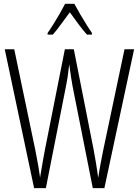

<svg xmlns="http://www.w3.org/2000/svg" viewBox="-20 -967 714 987"><path d="M669.4 -713.9 516.6 0H457L353.5 -521.5Q349.1 -544.9 345.2 -570.6Q341.3 -596.2 335.9 -636.2Q332 -603 328.4 -577.1Q324.7 -551.3 318.8 -522L215.8 0H155.3L4.4 -713.9H53.2L161.1 -197.8Q170.9 -148.9 177.2 -112.1Q183.6 -75.2 186 -54.7Q191.9 -92.3 199.2 -133.1Q206.5 -173.8 210.9 -196.8L313.5 -713.9H359.4L461.4 -197.3Q468.3 -160.2 473.6 -128.2Q479 -96.2 484.9 -52.7Q490.7 -92.3 497.6 -128.4Q504.4 -164.6 511.2 -197.8L620.1 -713.9ZM362.3 -947.3Q374.5 -924.3 391.8 -894.5Q409.2 -864.7 426 -838.1Q442.9 -811.5 452.6 -797.4V-789.1H426.8Q405.8 -812.5 382.8 -843.8Q359.9 -875 338.9 -903.8Q318.4 -876.5 294.7 -843.8Q271 -811 251.5 -789.1H224.6V-797.4Q237.8 -815.9 254.6 -842.8Q271.5 -869.6 287.6 -897.7Q303.7 -925.8 314.5 -947.3Z"/></svg>

Font: Open Sans Condensed Light
Style: Regular
Weight: 300
Width: 3
Designer: Monotype Design Team
Foundry: Monotype Imaging Inc.
Version: Version 3.003; ttfautohint (v1.8.4)